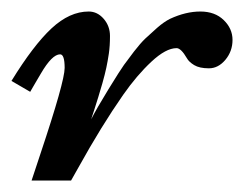

<svg xmlns="http://www.w3.org/2000/svg" viewBox="-40 -315 433 335"><path d="M268.1 -231Q249.5 -231 224.1 -207.3Q198.7 -183.6 174.8 -149.4Q136.7 -94.7 97.2 -23.4L84 0H15.1Q15.1 0 30.3 -45.9Q72.8 -172.9 72.8 -196.5Q72.8 -220.2 64.9 -220.2Q50.8 -220.2 31.2 -186.5Q26.9 -178.7 23.9 -174.1Q21 -169.4 17.3 -162.8Q13.7 -156.2 12.7 -154.8L-20 -173.8Q18.1 -235.8 49.8 -265.4Q81.5 -294.9 114.7 -294.9Q129.9 -294.9 140.9 -282.2Q151.9 -269.5 151.9 -252.2Q151.9 -234.9 149.9 -221.4Q147.9 -208 145.5 -196.8Q143.1 -185.5 138.7 -169.9Q134.3 -154.3 131.6 -146Q128.9 -137.7 124.5 -123.5Q120.1 -109.4 119.1 -106.9Q127.9 -124.5 148.9 -158.7Q169.9 -192.9 176.3 -201.7Q182.6 -210.4 193.8 -225.1Q205.1 -239.7 213.6 -247.8Q222.2 -255.9 234.1 -266.4Q246.1 -276.9 256.8 -282.2Q284.2 -294.9 309.6 -294.9Q335 -294.9 350.3 -280Q365.7 -265.1 365.7 -245.4Q365.7 -225.6 353.3 -210.7Q340.8 -195.8 324.5 -195.8Q308.1 -195.8 298.8 -201.4Q289.6 -207 286.1 -213.4Q275.9 -231 268.1 -231Z"/></svg>

Font: Niconne
Style: Regular
Weight: 400
Designer: Vernon Adams
Foundry: Vernon Adams
Version: Version 1.002